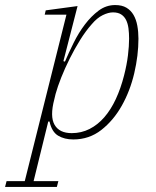

<svg xmlns="http://www.w3.org/2000/svg" viewBox="-90 -540 616 760"><path d="M-64 177H8L173 -482H87L91 -499L217 -516L161 -298L167 -296Q182 -331 201.5 -370.5Q221 -410 246 -443Q271 -476 300.5 -498Q330 -520 366 -520Q393 -520 410.5 -509.5Q428 -499 438.5 -481Q449 -463 453.5 -438.5Q458 -414 458 -387Q458 -321 441.5 -250.5Q425 -180 392 -121.5Q359 -63 311 -25.5Q263 12 200 12Q165 12 140 -3Q115 -18 106 -59H101L43 177H141L135 200H-70ZM194 -13Q232 -13 264.5 -29.5Q297 -46 323 -76Q349 -106 368.5 -148Q388 -190 401 -241Q412 -284 416.5 -321Q421 -358 421 -387Q421 -409 418.5 -428Q416 -447 409 -461Q402 -475 389.5 -483Q377 -491 357 -491Q339 -491 316.5 -480Q294 -469 273 -444Q249 -417 227 -381.5Q205 -346 186 -308Q167 -270 152.5 -233.5Q138 -197 130 -168L125 -147Q107 -79 126 -46Q145 -13 194 -13Z"/></svg>

Font: IBM Plex Serif ExtLt
Style: Italic
Weight: 200
Italic angle: -14°
Designer: Mike Abbink, Paul van der Laan, Pieter van Rosmalen
Foundry: Bold Monday
Version: Version 3.001